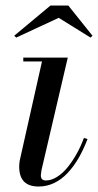

<svg xmlns="http://www.w3.org/2000/svg" viewBox="-20 -670 359 700"><path d="M194.1 -605 39.1 -533 32 -539.8 164.1 -649.9H229L317.1 -539.8L310.1 -533ZM299.1 -163.1Q284.4 -124.5 266.5 -93.6Q248.5 -62.7 226.4 -39.2Q204.3 -15.6 177.5 -2.8Q150.6 10 121.1 10Q85.4 10 67.7 -7.9Q50 -25.9 50 -63Q50 -72.8 52 -85L133.1 -446H64.9V-460H227.1L131.1 -49.1Q128.9 -35.4 128.9 -31Q128.9 -12 147 -12Q167.2 -12 188.2 -25.3Q209.2 -38.6 227.1 -60.8Q244.9 -83 260 -110.2Q275.1 -137.5 285.9 -167Z"/></svg>

Font: Bodoni* 16
Style: Italic
Weight: 400
Italic angle: -13°
Version: Version 2.000